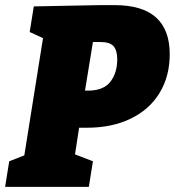

<svg xmlns="http://www.w3.org/2000/svg" viewBox="-32 -730 683 750"><path d="M277 -231 261 -127 331 -100 315 0H-12L4 -100L63 -123L136 -581L84 -605L100 -705L357 -710H416Q631 -710 631 -518Q631 -433 592 -368Q553 -303 479.5 -267Q406 -231 307 -231ZM331 -566 300 -376H312Q372 -376 399 -410.5Q426 -445 426 -499Q426 -532 412 -549Q398 -566 358 -566Z"/></svg>

Font: Bitter Pro Black
Style: Italic
Weight: 900
Italic angle: -9°
Designer: Sol Matas, and Bitter project Authors
Foundry: Sol Matas
Version: Version 1.010